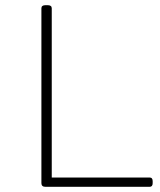

<svg xmlns="http://www.w3.org/2000/svg" viewBox="-20 -722 620 742"><path d="M156 0Q140 0 140 -14V-690Q140 -702 156 -702H164Q180 -702 180 -690V-36H558Q570 -36 570 -22V-14Q570 0 558 0Z"/></svg>

Font: Asap Expanded Thin
Style: Regular
Weight: 100
Width: 7
Designer: Pablo Cosgaya
Foundry: Omnibus-Type
Version: Version 3.001; ttfautohint (v1.8.4.7-5d5b)